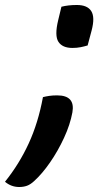

<svg xmlns="http://www.w3.org/2000/svg" viewBox="-77 -555 447 769"><path d="M274 -373Q261 -369 246 -366Q231 -363 213 -363Q173 -363 157 -387.5Q141 -412 156 -474L169 -528Q196 -535 231 -535Q273 -535 288.5 -510.5Q304 -486 290 -433ZM0 194Q-32 194 -57 173Q0 102 38 19.5Q76 -63 95 -166Q107 -169 120.5 -171Q134 -173 152 -173Q225 -173 213 -105Q204 -56 179.5 -3Q155 50 123.5 95.5Q92 141 60 170Q45 184 31 189Q17 194 0 194Z"/></svg>

Font: Recursive Sn Csl St Med
Style: Italic
Weight: 500
Italic angle: -15°
Version: Version 1.079;hotconv 1.0.112;makeotfexe 2.5.65598; ttfautoh